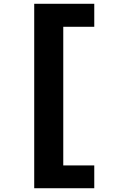

<svg xmlns="http://www.w3.org/2000/svg" viewBox="-20 -864 655 1010"><path d="M160 126.2V-844.1H475.9V-723.1H312.8V6.2H475.9V126.2Z"/></svg>

Font: FiraCode Nerd Font
Style: Bold
Weight: 700
Designer: Carrois Corporate, Edenspiekermann AG, Nikita Prokopov
Foundry: Carrois Corporate, Edenspiekermann AG, Nikita Prokopov
Version: Version 6.002;Nerd Fonts 2.1.0